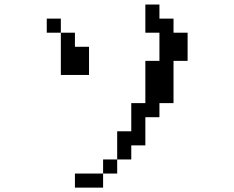

<svg xmlns="http://www.w3.org/2000/svg" viewBox="-20 -817 1040 852"><path d="M312.5 15.6V-46.9H437.5V15.6ZM187.5 -671.9V-734.4H250V-671.9ZM500 -109.4V-46.9H437.5V-109.4ZM500 -109.4V-234.4H562.5V-359.4H625V-546.9H687.5V-671.9H625V-796.9H687.5V-734.4H750V-671.9H812.5V-546.9H750V-359.4H687.5V-296.9H625V-171.9H562.5V-109.4ZM250 -671.9H312.5V-609.4H375V-484.4H250Z"/></svg>

Font: KH Dot Dougenzaka 16
Style: Regular
Weight: 400
Designer: Original version for X68000 by Keitarou Hiraki (http://hp.vector.co.jp/authors/VA000874/) / TrueType conversion by Homem
Version: Version 1.00.20150527